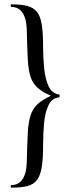

<svg xmlns="http://www.w3.org/2000/svg" viewBox="-20 -745 323 882"><path d="M251 -298Q218 -294 202.5 -261Q187 -228 182.5 -179.5Q178 -131 178 -80Q178 -17 172 21.5Q166 60 150.5 81Q135 102 107 109.5Q79 117 33 117Q29 117 29 111Q29 105 33 105Q66 105 84 77.5Q102 50 103 -1Q105 -80 107.5 -131Q110 -182 120 -214Q130 -246 152.5 -266.5Q175 -287 214 -305Q175 -322 152.5 -342Q130 -362 120 -393Q110 -424 107.5 -475.5Q105 -527 103 -607Q102 -658 84 -685.5Q66 -713 33 -713Q29 -713 29 -719Q29 -725 33 -725Q78 -725 106 -717.5Q134 -710 150 -690Q166 -670 172 -631Q178 -592 178 -529Q178 -479 183 -430.5Q188 -382 203 -349Q218 -316 251 -311Q254 -311 254 -304.5Q254 -298 251 -298Z"/></svg>

Font: Cormorant Light Medium
Style: Regular
Weight: 500
Version: Version 4.000